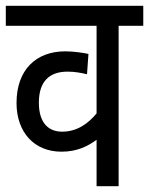

<svg xmlns="http://www.w3.org/2000/svg" viewBox="-20 -642 514 662"><path d="M474 -553V-622H0V-553H313V-251C284 -216 246 -188 194 -188C150 -188 114 -215 114 -288C114 -360 149 -395 213 -395C237 -395 259 -391 280 -386L285 -456C267 -460 233 -465 205 -465C104 -465 37 -401 37 -287C37 -186 98 -119 192 -119C246 -119 283 -138 313 -160V0H389V-553Z"/></svg>

Font: Noto Sans Devanagari UI Condensed
Style: Regular
Weight: 400
Width: 3
Designer: Jelle Bosma - Monotype Design Team
Foundry: Monotype Imaging Inc.
Version: Version 2.003